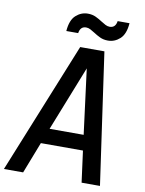

<svg xmlns="http://www.w3.org/2000/svg" viewBox="-130 -1060 855 1132"><g transform="rotate(10 297.5 -494.0)"><path d="M554 -852ZM446 -852Q419 -852 398 -862Q377 -872 359 -884Q345 -893 332.5 -899.5Q320 -906 307 -906Q272 -906 266 -865H195Q200 -931 231.5 -959.5Q263 -988 303 -988Q330 -988 351 -978Q372 -968 390 -956Q404 -947 416.5 -940.5Q429 -934 442 -934Q477 -934 483 -975H554Q549 -909 517.5 -880.5Q486 -852 446 -852ZM549 0H439L414 -188H162L89 0H-26L292 -786H437ZM402 -280 352 -669 198 -280Z"/></g></svg>

Font: Tanohe Sans Medium
Style: Italic
Weight: 500
Designer: Village Type and Design LLC & Cristiano Sobral
Foundry: Cooper Hewitt Smithsonian Design Museum
Version: Version 1.00;September 29, 2021;FontCreator 13.0.0.2655 64-b